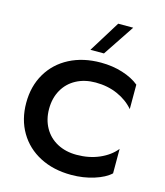

<svg xmlns="http://www.w3.org/2000/svg" viewBox="-134 -1027 975 1137"><g transform="rotate(15 354.0 -458.5)"><path d="M410 10Q301 10 218 -33Q135 -76 89 -154Q43 -232 43 -334Q43 -436 89 -514Q135 -592 218 -635Q301 -678 410 -678Q481 -678 543 -658.5Q605 -639 645 -606V-456Q606 -502 545 -529Q484 -556 410 -556Q343 -556 291.5 -528.5Q240 -501 211.5 -450.5Q183 -400 183 -334Q183 -269 211.5 -218.5Q240 -168 291.5 -140.5Q343 -113 410 -113Q486 -113 548.5 -140Q611 -167 648 -213V-63Q614 -31 549 -10.5Q484 10 410 10ZM448 -927H540L412 -735H329Z"/></g></svg>

Font: Madhuban SemiBold
Style: Regular
Weight: 600
Designer: jaikishan Patel
Foundry: MagicType
Version: Version 1.000